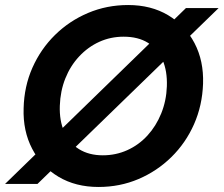

<svg xmlns="http://www.w3.org/2000/svg" viewBox="-38 -732 890 764"><path d="M-18 0 702 -700H832L111 0ZM354 12Q263 12 195 -28.5Q127 -69 90 -140Q53 -211 56 -301Q58 -388 91 -462.5Q124 -537 181 -593Q238 -649 312.5 -680.5Q387 -712 472 -712Q563 -712 631 -671.5Q699 -631 736 -560.5Q773 -490 770 -399Q767 -312 734 -237.5Q701 -163 644 -107Q587 -51 513 -19.5Q439 12 354 12ZM371 -114Q423 -114 468.5 -134.5Q514 -155 548.5 -192.5Q583 -230 603.5 -280.5Q624 -331 626 -389Q628 -449 609 -493Q590 -537 551 -561.5Q512 -586 454 -586Q402 -586 357 -565.5Q312 -545 277 -507.5Q242 -470 222 -420Q202 -370 200 -311Q198 -252 217.5 -207.5Q237 -163 276.5 -138.5Q316 -114 371 -114Z"/></svg>

Font: DM Sans 17pt ExtraBold
Style: Italic
Weight: 800
Italic angle: -10°
Version: Version 4.004;gftools[0.9.30]